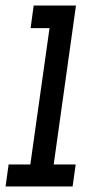

<svg xmlns="http://www.w3.org/2000/svg" viewBox="-42 -670 352 690"><path d="M-11 -79 -22 0H219L230 -79H151L231 -650H79L68 -569H136L67 -79Z"/></svg>

Font: Josefin Slab Thin
Style: Bold Italic
Weight: 700
Italic angle: -12°
Version: Version 2.000